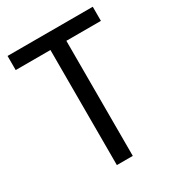

<svg xmlns="http://www.w3.org/2000/svg" viewBox="-173 -816 838 919"><g transform="rotate(-30 246.0 -357.0)"><path d="M290 0H202V-636H10V-714H481V-636H290Z"/></g></svg>

Font: Noto Sans Hebrew SemiCondensed
Style: Regular
Weight: 400
Width: 4
Designer: Monotype Design Team
Foundry: Monotype Imaging Inc.
Version: Version 2.003